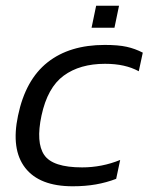

<svg xmlns="http://www.w3.org/2000/svg" viewBox="-20 -641 519 671"><path d="M300 -544 316 -621H396L380 -544ZM234 10Q118 10 68 -54.5Q18 -119 43 -237Q69 -362 146 -423Q223 -484 346 -484Q393 -484 422.5 -477.5Q452 -471 479 -457L465 -392Q441 -405 412 -411.5Q383 -418 347 -418Q259 -418 202.5 -376.5Q146 -335 125 -237Q105 -143 134.5 -99.5Q164 -56 267 -56Q336 -56 400 -82L386 -16Q352 -3 315 3.5Q278 10 234 10Z"/></svg>

Font: Kanit Light
Style: Italic
Weight: 300
Italic angle: -12°
Designer: Katatrad Team
Foundry: CadsonDemak
Version: Version 2.000; ttfautohint (v1.8.3)